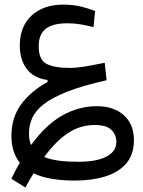

<svg xmlns="http://www.w3.org/2000/svg" viewBox="-20 -481 626 838"><path d="M90.8 337.4 29.8 299.3Q47.4 261.7 66.4 229Q48.8 207 39.3 178Q29.8 148.9 29.8 111.3Q29.8 32.2 72.3 -25.6Q114.7 -83.5 187.5 -123V-131.8Q125.5 -140.6 95.9 -181.2Q66.4 -221.7 66.4 -282.2Q66.4 -365.2 117.9 -413.1Q169.4 -460.9 256.8 -460.9Q295.9 -460.9 329.8 -453.1Q363.8 -445.3 395 -432.6L388.2 -362.8Q358.9 -370.1 331.1 -374.8Q303.2 -379.4 274.4 -379.4Q210.9 -379.4 179.9 -355.5Q148.9 -331.5 148.9 -278.8Q148.9 -220.2 182.9 -202.4Q216.8 -184.6 283.7 -184.6Q313 -184.6 348.4 -190.4Q383.8 -196.3 437 -207L445.3 -130.9Q339.4 -106.9 272.7 -80.6Q206.1 -54.2 169.9 -25.4Q133.8 3.4 120.1 35.4Q106.4 67.4 106.4 102.1Q106.4 130.9 115.7 151.9Q180.7 62.5 252.7 22.5Q324.7 -17.6 402.3 -17.6Q476.1 -17.6 520.3 21.7Q564.5 61 564.5 130.9Q564.5 192.9 531.5 231.7Q498.5 270.5 440.4 288.8Q382.3 307.1 306.6 307.1Q253.9 307.1 208 299.8Q162.1 292.5 126.5 275.4Q108.9 303.7 90.8 337.4ZM172.9 204.1Q199.7 215.3 236.8 220.2Q273.9 225.1 321.3 225.1Q402.8 225.1 445.3 202.1Q487.8 179.2 487.8 139.2Q487.8 106.9 466.1 85.7Q444.3 64.5 393.1 64.5Q331.5 64.5 278.6 98.6Q225.6 132.8 172.9 204.1Z"/></svg>

Font: Cascadia Mono SemiLight
Style: Regular
Weight: 350
Monospace: yes
Designer: Aaron Bell
Foundry: Saja Typeworks
Version: Version 2404.023; ttfautohint (v1.8.4)